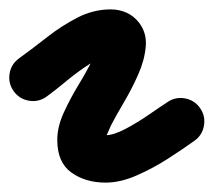

<svg xmlns="http://www.w3.org/2000/svg" viewBox="-70 -336 456 409"><path d="M-29 -212Q0 -233 30.5 -257Q61 -281 95 -298.5Q129 -316 166 -316Q184 -316 199.5 -309Q215 -302 226 -288Q243 -266 240.5 -237Q238 -208 224.5 -177.5Q211 -147 194.5 -119Q178 -91 167 -70Q165 -65 159 -52Q153 -39 153 -38Q153 -34 151.5 -38Q150 -42 148 -44Q142 -50 142.5 -49Q143 -48 155 -48Q172 -48 197.5 -61.5Q223 -75 247.5 -92Q272 -109 286 -118Q303 -130 323.5 -126.5Q344 -123 356 -106Q368 -89 364.5 -68.5Q361 -48 344 -36Q319 -18 287 2.5Q255 23 220.5 38Q186 53 155 53Q112 53 82 31.5Q52 10 52 -38Q52 -66 66 -96.5Q80 -127 98 -156.5Q116 -186 128 -211Q139 -235 139.5 -241Q140 -247 139.5 -241.5Q139 -236 146 -227Q151 -220 160 -216Q162 -215 164.5 -215Q167 -215 166 -215Q145 -215 120 -199Q95 -183 71 -163Q47 -143 29 -130Q12 -118 -8.5 -121.5Q-29 -125 -41 -142Q-53 -159 -49.5 -179.5Q-46 -200 -29 -212Z"/></svg>

Font: FRB American Cursive Guidelines Arrows Ultra
Style: Bold Italic
Weight: 1000
Italic angle: -25°
Version: Version 2.0;Modular Font Editor K font №1